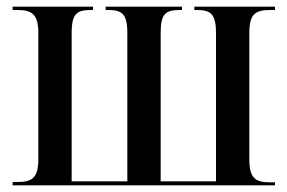

<svg xmlns="http://www.w3.org/2000/svg" viewBox="-20 -556 862 576"><path d="M18 0H805V-9H792C748 -9 728 -19 728 -78V-457C728 -517 748 -526 793 -526H805V-536H563V-526H569C610 -526 628 -517 628 -457V-12H462V-457C462 -517 478 -526 521 -526H526V-536H297V-526H303C344 -526 362 -517 362 -457V-12H195V-457C195 -518 212 -526 255 -526H259V-536H18V-526H30C74 -526 95 -516 95 -457V-79C95 -19 74 -10 30 -10H18Z"/></svg>

Font: Noto Serif Display Condensed Medium
Style: Regular
Weight: 500
Width: 3
Designer: Monotype Design Team
Foundry: Monotype Imaging Inc.
Version: Version 2.009